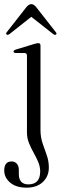

<svg xmlns="http://www.w3.org/2000/svg" viewBox="-29 -658 296 908"><path d="M162.5 -43.5Q162.5 -9 172.5 20Q182.5 49 192.2 76.5Q202 104 202 134.5Q202 176 173.5 202.8Q145 229.5 96.5 229.5Q47 229.5 19 205.5Q-9 181.5 -9 148.5Q-9 105.5 26 105.5Q41.5 105.5 50.8 116.5Q60 127.5 60 145V164.5Q60 214 105.5 214Q161 213.5 161 153Q161 129.5 151.5 107.5Q142 85.5 129.8 63.8Q117.5 42 108 18.5Q98.5 -5 98.5 -32V-394.5Q98.5 -406.5 87.5 -407.5H44.5Q35 -408.5 35 -414.5Q35 -420 45.5 -423.5L131 -449.5Q145.5 -454 152 -454Q162.5 -454 162.5 -442ZM236 -494.5Q231 -491 222.5 -497L119 -578.5L16 -497Q7.5 -491 2.5 -494.5Q-3 -499 3.5 -506.5L96 -624.5Q107.5 -638.5 119.5 -638.5Q130.5 -638.5 142 -624.5L234.5 -506.5Q241 -499 236 -494.5Z"/></svg>

Font: Fraunces 72pt S000 Light
Style: Regular
Weight: 300
Version: Version 1.000; ttfautohint (v1.8.3)